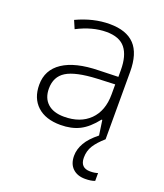

<svg xmlns="http://www.w3.org/2000/svg" viewBox="-139 -633 809 945"><g transform="rotate(20 265.0 -161.0)"><path d="M377 121.1Q377 174.8 428.7 174.8Q452.6 174.8 468.8 168.9V210Q449.2 217.8 418 217.8Q377 217.8 352.8 194.6Q328.6 171.4 328.6 128.9Q328.6 94.7 348.1 61Q366.7 28.3 410.2 -6.3L398.9 -84H395Q355 -32.7 312.7 -11.5Q270.5 9.8 212.9 9.8Q134.8 9.8 91.3 -30.3Q47.9 -70.3 47.9 -141.1Q47.9 -218.8 112.5 -261.7Q177.2 -304.7 299.8 -307.1L400.9 -310.1V-345.2Q400.9 -420.9 370.1 -459.5Q339.4 -498 271 -498Q197.3 -498 118.2 -457L100.1 -499Q187.5 -540 272.9 -540Q360.4 -540 403.6 -494.6Q446.8 -449.2 446.8 -353V0Q411.6 30.8 394.3 58.3Q377 85.9 377 121.1ZM215.8 -34.2Q300.8 -34.2 349.9 -82.8Q398.9 -131.3 398.9 -217.8V-270L306.2 -266.1Q194.3 -260.7 146.7 -231.2Q99.1 -201.7 99.1 -139.2Q99.1 -89.4 129.6 -61.8Q160.2 -34.2 215.8 -34.2Z"/></g></svg>

Font: JBL Sans
Style: Light
Weight: 300
Version: Version 1.10